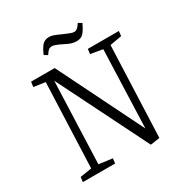

<svg xmlns="http://www.w3.org/2000/svg" viewBox="-204 -1040 1136 1199"><g transform="rotate(-30 364.0 -440.5)"><path d="M557 -95 577 -655 490 -670 494 -705H718L714 -670L629 -655L603 0L536 10L213 -638L191 -48L288 -35L284 0H51L56 -35L139 -48L163 -657L80 -669L85 -705H255ZM460 -781Q440 -781 422.5 -786.5Q405 -792 378 -806Q346 -822 330.5 -827Q315 -832 307 -832Q294 -832 284.5 -825Q275 -818 260 -795L236 -810Q250 -843 263 -860.5Q276 -878 290 -884.5Q304 -891 321 -891Q334 -891 351 -885.5Q368 -880 402 -864Q430 -852 446.5 -845.5Q463 -839 475 -839Q486 -839 496 -846.5Q506 -854 521 -877L546 -862Q531 -830 518 -812Q505 -794 491 -787.5Q477 -781 460 -781Z"/></g></svg>

Font: Literata 24pt Light
Style: Italic
Weight: 300
Italic angle: -2°
Designer: Latin by Veronika Burian and Jose Scaglione. Greek by Irene Vlachou. Cyrillic by Vera Evstafieva
Foundry: TypeTogether
Version: Version 3.103;gftools[0.9.29]